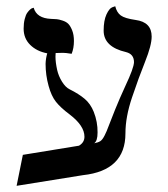

<svg xmlns="http://www.w3.org/2000/svg" viewBox="-20 -581 539 615"><path d="M131.3 -410.2Q97.7 -416.5 76.7 -437.3Q55.7 -458 55.7 -489.3Q55.7 -506.3 59.1 -519.8Q62.5 -533.2 67.1 -539.8Q71.8 -546.4 76.4 -550.5Q81.1 -554.7 84.5 -555.2L87.9 -556.2Q97.2 -522.5 143.6 -520.5Q155.3 -520 161.9 -519.5Q168.5 -519 180.4 -515.1Q192.4 -511.2 199 -504.4Q205.6 -497.6 211.2 -483.6Q216.8 -469.7 216.8 -449.7Q216.8 -426.8 209.5 -408.7Q191.4 -412.1 175.3 -411.6Q168 -411.6 158.2 -411.1Q157.7 -405.8 157.7 -399.4Q157.7 -381.3 163.1 -356.9Q167.5 -337.4 178.7 -319.3Q189.9 -301.3 203.1 -294.9Q232.4 -280.3 251.2 -264.4Q270 -248.5 280.3 -222.7Q293 -190.4 292.5 -156.7Q292.5 -129.4 281.7 -122.1Q294.4 -124.5 301.3 -128.9Q308.1 -133.3 314.9 -146.7Q321.8 -160.2 327.6 -176.3Q333.5 -192.4 348.4 -229.2Q363.3 -266.1 381.8 -306.2Q408.7 -363.3 409.2 -381.8Q409.2 -407.7 383.8 -414.1Q312 -430.7 312 -482.9Q312 -515.1 321 -534.7Q330.1 -554.2 339.4 -557.6L349.1 -561Q354 -541 366.9 -531.5Q379.9 -522 414.1 -517.1Q465.8 -510.3 465.8 -463.9Q465.8 -436 444.8 -383.5Q423.8 -331.1 402.8 -268.6Q381.8 -206.1 381.8 -153.8Q381.8 -34.7 246.1 -20L33.2 14.2L53.2 -85L232.9 -114.3Q250.5 -124.5 250.5 -143.1Q250.5 -178.2 203.1 -214.4Q173.8 -236.3 159.2 -254.9Q144.5 -273.4 135.7 -305.7Q126 -340.3 126 -376.5Q126.5 -393.6 131.3 -410.2Z"/></svg>

Font: Linux Libertine Initials
Style: Initials
Weight: 400
Designer: Philipp H. Poll
Foundry: Philipp H. Poll
Version: Version 5.0.6